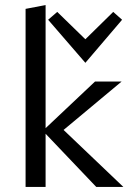

<svg xmlns="http://www.w3.org/2000/svg" viewBox="-20 -738 516 758"><path d="M467 0H360L160 -210V0H81V-703L160 -718V-232L355 -416H460L231 -225ZM462 -660 317 -490 170 -660 206 -691 317 -583 427 -691Z"/></svg>

Font: EauTest Medium
Style: Regular
Weight: 500
Designer: Christian Thalmann (Catharsis Fonts)
Version: Version 0.001;PS 000.001;hotconv 1.0.88;makeotf.lib2.5.64775